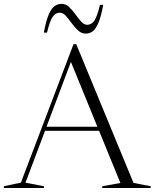

<svg xmlns="http://www.w3.org/2000/svg" viewBox="-28 -948 780 968"><path d="M645 -26 731.5 -9V0H487.5V-9L579 -25.5L471.5 -288.5H199L100.5 -27L193.5 -9V0H-8.5V-9L77.5 -27.5L342.5 -725H356.5ZM206.5 -309H463L329.5 -636ZM492.5 -923.5Q481 -861.5 467 -830.2Q453 -799 437.5 -788.8Q422 -778.5 404.5 -778.5Q383 -778.5 365.8 -794.2Q348.5 -810 333.5 -831Q318.5 -852 304 -868Q289.5 -884 273.5 -884Q252 -884 237.5 -863.2Q223 -842.5 209 -783.5H193Q204.5 -845.5 218.5 -876.8Q232.5 -908 248.5 -918.2Q264.5 -928.5 283 -928.5Q303.5 -928.5 320.2 -912.8Q337 -897 352 -876Q367 -855 381.5 -839Q396 -823 411.5 -823Q433 -823 447.5 -843.8Q462 -864.5 476 -923.5Z"/></svg>

Font: Newsreader Display Light
Style: Regular
Weight: 300
Designer: Hugues Gentile
Foundry: Production Type
Version: Version 1.001